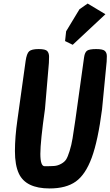

<svg xmlns="http://www.w3.org/2000/svg" viewBox="-20 -1044 621 1080"><path d="M389 -792 346 -813 352 -868 427 -992 473 -1024 573 -964ZM231 -109Q266 -109 285.5 -110.5Q305 -112 324 -122.5Q343 -133 352 -147Q361 -161 371.5 -194.5Q382 -228 388 -265Q394 -302 404 -370L453 -722Q457 -750 470 -759Q483 -768 521 -768Q559 -768 570 -757.5Q581 -747 581 -728Q581 -709 580 -698L554 -429Q531 -252 496 -157Q461 -62 406.5 -23Q352 16 259 16Q125 16 86 -68Q64 -115 64 -194Q64 -273 78 -370L124 -700Q130 -743 144 -755.5Q158 -768 197 -768Q236 -768 246 -756.5Q256 -745 256 -725Q256 -705 255 -690L233 -431Q207 -248 207 -178.5Q207 -109 231 -109Z"/></svg>

Font: Chau Philomene One
Style: Italic
Weight: 400
Designer: Vicente Lamonaca
Foundry: TipoType
Version: Version 1.002